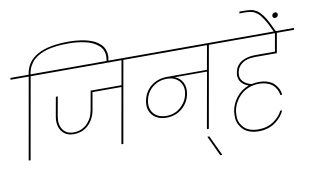

<svg xmlns="http://www.w3.org/2000/svg" viewBox="-109 -1200 2767 1680"><g transform="rotate(-10 1274.5 -360.5)"><path d="M206.1 -724.1 78.1 0H61L189 -724.1H26.9L29.8 -740.2H190.9L191.9 -745.1Q225.6 -964.8 585.9 -964.8Q612.3 -964.8 637.7 -963.1Q663.1 -961.4 690.4 -957.5Q717.8 -953.6 741.9 -947.5Q766.1 -941.4 790.3 -932.1Q814.5 -922.9 832.8 -910.6Q851.1 -898.4 867.2 -882.6Q883.3 -866.7 891.8 -846.9Q900.4 -827.1 904.1 -803Q907.7 -778.8 901.9 -750L898.9 -732.9H881.8L884.8 -750Q891.6 -789.1 882.1 -821Q872.6 -853 849.4 -874.3Q826.2 -895.5 796.1 -910.6Q766.1 -925.8 728 -933.8Q689.9 -941.9 654.8 -945.6Q619.6 -949.2 583 -949.2Q549.3 -949.2 519.8 -947.5Q490.2 -945.8 453.4 -940.7Q416.5 -935.5 386.2 -926.8Q356 -918 324.7 -902.3Q293.5 -886.7 270.8 -865.7Q248 -844.7 231.4 -814Q214.8 -783.2 209 -745.1L208 -740.2H371.1L368.2 -724.1Z M297.9 -724.1 300.8 -740.2H1193.8L1190.9 -724.1H1029.8L901.9 0H884.8L972.2 -493.2H714.8L688 -339.8Q673.3 -258.3 620.4 -208.5Q567.4 -158.7 488.8 -159.2Q418 -159.7 383.1 -210.7Q348.1 -261.7 361.8 -339.8L392.1 -508.8H409.2L378.9 -338.9Q365.7 -266.1 396.7 -220.5Q427.7 -174.8 493.2 -174.8Q561 -174.8 609.4 -220.2Q657.7 -265.6 670.9 -338.9L701.2 -508.8H975.1L1013.2 -724.1Z M1318.8 -175.8Q1389.2 -175.8 1442.9 -221.9Q1496.6 -268.1 1509.8 -335.9Q1523.4 -405.3 1484.9 -450.2Q1446.3 -495.1 1374.5 -495.1Q1300.8 -495.1 1246.6 -450.4Q1192.4 -405.8 1179.7 -334Q1167 -264.2 1205.6 -220Q1244.1 -175.8 1318.8 -175.8ZM1120.6 -724.1 1123.5 -740.2H1953.6L1950.7 -724.1H1789.6L1661.6 0H1644.5L1732.9 -496.1H1445.8Q1490.2 -481 1513.9 -438Q1537.6 -395 1526.9 -335.9Q1513.2 -258.8 1454.3 -209.5Q1395.5 -160.2 1315.9 -160.2Q1235.4 -160.2 1192.1 -209.2Q1148.9 -258.3 1162.6 -334Q1176.3 -414.1 1236.1 -462.6Q1295.9 -511.2 1382.8 -511.2H1734.9L1772.9 -724.1Z M1719.7 244.1 1636.7 65.9H1654.3L1738.3 244.1Z M2321.3 -47.9Q2310.5 -22.5 2291.3 1.7Q2272 25.9 2243.9 48.1Q2215.8 70.3 2175.8 83.7Q2135.7 97.2 2090.3 97.2Q2047.4 97.2 2012.9 85.7Q1978.5 74.2 1956.8 54.2Q1935.1 34.2 1920.9 7.1Q1906.7 -20 1904.5 -51Q1902.3 -82 1906.7 -115.2Q1918.5 -181.6 1961.4 -235.1Q2004.4 -288.6 2070.3 -313Q2054.2 -318.4 2039.3 -327.4Q2024.4 -336.4 2010 -351.3Q1995.6 -366.2 1989.5 -389.6Q1983.4 -413.1 1988.3 -440.9Q1994.1 -474.1 2011.2 -498.5Q2028.3 -522.9 2053.7 -537.1Q2079.1 -551.3 2108.9 -558.1Q2138.7 -564.9 2173.3 -564.9H2348.6L2376.5 -724.1H1889.6L1892.6 -740.2H2549.3L2546.4 -724.1H2393.6L2365.7 -564.9L2362.3 -548.8H2170.4Q2129.9 -548.8 2096.7 -539.3Q2063.5 -529.8 2037.4 -504.4Q2011.2 -479 2004.4 -439.9Q1995.6 -392.6 2022.5 -362.3Q2049.3 -332 2098.6 -320.8Q2136.2 -328.1 2162.6 -328.1Q2208.5 -328.1 2244.4 -314.7Q2280.3 -301.3 2301 -279.1Q2321.8 -256.8 2332.8 -232.7Q2343.8 -208.5 2345.7 -183.1H2328.6Q2326.7 -205.6 2316.7 -227.1Q2306.6 -248.5 2287.6 -268.3Q2268.6 -288.1 2235.4 -300Q2202.1 -312 2159.7 -312Q2111.8 -312 2069.8 -295.4Q2027.8 -278.8 1998.5 -251Q1969.2 -223.1 1949.7 -188.2Q1930.2 -153.3 1923.3 -115.2Q1918.5 -83.5 1920.2 -54.9Q1921.9 -26.4 1934.6 -1.7Q1947.3 22.9 1967.3 41.3Q1987.3 59.6 2018.8 69.8Q2050.3 80.1 2090.3 80.1Q2168 80.1 2224.6 41.3Q2281.2 2.4 2304.7 -47.9Z M2370.1 -736.8Q2352.5 -774.9 2337.9 -803.7Q2323.2 -832.5 2308.8 -854.7Q2294.4 -877 2282.7 -892.1Q2271 -907.2 2256.3 -918Q2241.7 -928.7 2230 -934.6Q2218.3 -940.4 2200.9 -943.6Q2183.6 -946.8 2169.4 -947.5Q2155.3 -948.2 2132.3 -948.2H2100.1L2103 -963.9H2135.3Q2156.7 -963.9 2170.2 -963.1Q2183.6 -962.4 2200.4 -960.2Q2217.3 -958 2228.8 -953.4Q2240.2 -948.7 2254.2 -940.9Q2268.1 -933.1 2279.3 -921.1Q2290.5 -909.2 2304 -892.6Q2317.4 -876 2330.1 -853.3Q2342.8 -830.6 2357.4 -802Q2372.1 -773.4 2388.2 -736.8Z M2408.2 -902.8Q2419.4 -902.8 2425 -896.2Q2430.7 -889.6 2429.2 -878.9Q2427.7 -868.2 2419.9 -861.6Q2412.1 -855 2401.4 -855Q2390.6 -855 2384.8 -861.6Q2378.9 -868.2 2380.4 -878.9Q2381.8 -889.6 2389.6 -896.2Q2397.5 -902.8 2408.2 -902.8Z"/></g></svg>

Font: SVN-Poppins Thin
Style: Italic
Weight: 100
Italic angle: -10°
Designer: Ninad Kale (Devanagari), Jonny Pinhorn (Latin)
Foundry: Indian Type Foundry
Version: Version 3.002 2017